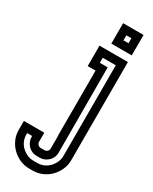

<svg xmlns="http://www.w3.org/2000/svg" viewBox="-393 -816 895 1124"><g transform="rotate(30 54.0 -254.0)"><path d="M216 -622H78V-760H216ZM130 -674H164V-708H130ZM-1 87Q-1 98 7 106Q15 114 26 114H51Q62 114 70 106Q78 98 78 87V0H77V-439H24V-577H216V87Q216 120 203 149.5Q190 179 168 202Q146 225 115.5 238.5Q85 252 51 252H26Q-6 252 -36 239Q-66 226 -89 203.5Q-112 181 -125.5 151Q-139 121 -139 87V26H-1ZM129 -491 130 87Q130 103 123.5 117.5Q117 132 106 142.5Q95 153 80.5 159.5Q66 166 51 166H26Q10 166 -4.5 159.5Q-19 153 -29.5 142Q-40 131 -46.5 116.5Q-53 102 -53 87V78H-87V87Q-87 111 -78 131.5Q-69 152 -53 167Q-37 182 -17 191Q3 200 26 200H51Q75 200 95.5 191Q116 182 131 166Q146 150 155 130Q164 110 164 87V-525H76V-491Z"/></g></svg>

Font: Aurach Bi
Style: Regular
Weight: 400
Designer: Peter Wiegel
Foundry: Peter Wiegel
Version: Version 1.002